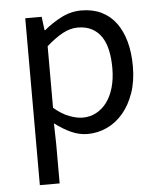

<svg xmlns="http://www.w3.org/2000/svg" viewBox="-51 -543 657 792"><g transform="rotate(-5 277.5 -146.5)"><path d="M82 205V-486H150L157 -430H160Q193 -458 232.5 -478Q272 -498 315 -498Q362 -498 398 -480.5Q434 -463 458 -430.5Q482 -398 494.5 -352.5Q507 -307 507 -250Q507 -188 490 -139.5Q473 -91 444 -57Q415 -23 377 -5.5Q339 12 297 12Q263 12 229.5 -3Q196 -18 162 -44L164 41V205ZM283 -57Q313 -57 338.5 -70.5Q364 -84 382.5 -108.5Q401 -133 411.5 -169Q422 -205 422 -250Q422 -290 415 -323Q408 -356 392.5 -379.5Q377 -403 352.5 -416Q328 -429 294 -429Q263 -429 231.5 -412Q200 -395 164 -363V-108Q197 -80 228 -68.5Q259 -57 283 -57Z"/></g></svg>

Font: Source Sans Pro
Style: Regular
Weight: 400
Designer: Paul D. Hunt
Foundry: Adobe Systems Incorporated
Version: Version 2.021;PS 2.000;hotconv 1.0.86;makeotf.lib2.5.63406